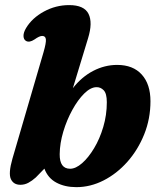

<svg xmlns="http://www.w3.org/2000/svg" viewBox="-20 -740 638 772"><path d="M155 -530Q166 -568 164.5 -581.8Q163 -595.5 149.5 -595.5Q138.5 -595.5 119 -581.5Q98 -567.5 84.5 -575.5Q75 -581 74.5 -595Q74 -609 85 -627.5Q109 -667.5 156.5 -693.5Q204 -719.5 258 -719.5Q318.5 -719.5 336 -684.2Q353.5 -649 334 -586L273 -385.5Q308.5 -431 354.8 -455Q401 -479 451 -479Q515 -479 550 -440.2Q585 -401.5 585 -333Q585 -262.5 559.8 -199.8Q534.5 -137 492 -89.2Q449.5 -41.5 396.5 -14.5Q343.5 12.5 287 12.5Q240.5 12.5 206.5 -5.8Q172.5 -24 158.5 -62L124 -26.5Q109 -13 94 -5Q79 3 62 3Q34.5 3 23.8 -19.8Q13 -42.5 30 -102ZM367.5 -389.5Q344 -389 318.5 -363.8Q293 -338.5 270.8 -298Q248.5 -257.5 234.5 -210.8Q220.5 -164 220 -120Q219.5 -61.5 262 -61.5Q284.5 -61.5 310 -83.8Q335.5 -106 358.2 -143.8Q381 -181.5 395.2 -229.5Q409.5 -277.5 409.5 -329Q409.5 -364 397 -377Q384.5 -390 367.5 -389.5Z"/></svg>

Font: Fraunces 9pt Soft
Style: Bold Italic
Weight: 700
Italic angle: -16°
Version: Version 1.000;[b76b70a41]